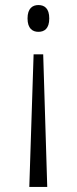

<svg xmlns="http://www.w3.org/2000/svg" viewBox="-20 -562 305 760"><path d="M132 -542C109 -542 89 -529 89 -489C89 -449 109 -436 132 -436C156 -436 175 -449 175 -489C175 -529 156 -542 132 -542ZM151 -347H113L96 178H167Z"/></svg>

Font: Noto Serif Myanmar Condensed Light
Style: Regular
Weight: 300
Width: 3
Designer: Ben Mitchell and the Monotype Design Team
Foundry: Monotype Imaging Inc.
Version: Version 2.106